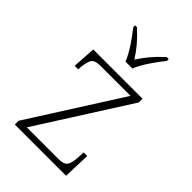

<svg xmlns="http://www.w3.org/2000/svg" viewBox="-227 -857 948 948"><g transform="rotate(45 247.0 -383.0)"><path d="M230 -606H278C295 -651 341 -715 372 -753V-766H358C310 -722 284 -690 254 -644C224 -690 198 -722 150 -766H137V-753C168 -715 213 -651 230 -606ZM63 0H421L426 -143H401L399 -104C394 -51 387 -32 336 -32H115L419 -510V-536H75L67 -414H92L93 -433C100 -487 107 -504 159 -504H367L63 -26Z"/></g></svg>

Font: Noto Serif Georgian ExtraLight
Style: Regular
Weight: 200
Designer: Monotype Design Team, Akaki Razmadze
Foundry: Google LLC
Version: Version 2.003